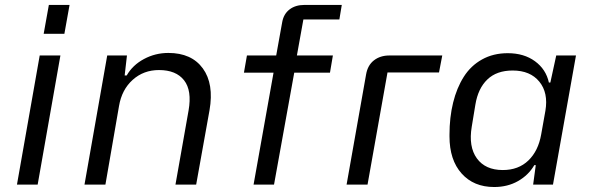

<svg xmlns="http://www.w3.org/2000/svg" viewBox="-20 -749 2406 779"><path d="M157.2 -611.8 178.2 -729H262.2L241.2 -611.8ZM48.8 0 141.1 -523.9H225.1L132.8 0Z M322.8 0 415 -523.9H495.1L485.8 -442.9H494.1Q518.1 -484.9 564 -509.5Q609.9 -534.2 663.1 -534.2Q757.3 -534.2 803 -471.4Q848.6 -408.7 830.1 -301.8L775.9 0H691.9L745.1 -300.8Q759.3 -381.8 726.8 -423.3Q694.3 -464.8 625 -464.8Q562.5 -464.8 518.3 -425Q474.1 -385.3 462.9 -318.8L407.7 0Z M1318.8 -454.1H1173.8L1091.8 0H1008.8L1089.8 -454.1H969.7L981.9 -523.9H1100.6L1125 -659.2Q1130.9 -692.4 1154.8 -710.7Q1178.7 -729 1214.8 -729H1366.7L1356.9 -669.9H1210.9L1184.6 -523.9H1330.6Z M1386.2 0 1465.3 -446.8Q1471.7 -484.4 1497.3 -504.2Q1522.9 -523.9 1559.6 -523.9H1774.4L1761.2 -455.1H1552.2L1471.2 0Z M1984.9 9.8Q1901.9 9.8 1852.8 -45.2Q1803.7 -100.1 1803.7 -195.8V-202.1Q1803.7 -272.9 1818.4 -332.5Q1833 -392.1 1861.6 -437.3Q1890.1 -482.4 1935.8 -507.8Q1981.4 -533.2 2040 -533.2Q2106 -533.2 2150.6 -500.5Q2195.3 -467.8 2207 -414.1H2212.9L2236.8 -523.9H2316.9L2223.6 0H2143.1L2153.8 -79.1H2147.9Q2124.5 -38.6 2082 -14.4Q2039.6 9.8 1984.9 9.8ZM2020 -59.1Q2083.5 -59.1 2123.8 -97.9Q2164.1 -136.7 2175.8 -204.1L2192.9 -299.8Q2205.1 -372.6 2168.2 -417.7Q2131.3 -462.9 2060.1 -462.9Q1995.1 -462.9 1957.3 -426.5Q1919.4 -390.1 1908.7 -324.2L1894 -234.9Q1880.4 -153.8 1914.8 -106.4Q1949.2 -59.1 2020 -59.1Z"/></svg>

Font: Hubot Sans
Style: Italic
Weight: 400
Italic angle: -10°
Designer: Deni Anggara
Foundry: GitHub
Version: Version 1.001;gftools[0.9.31]